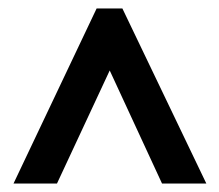

<svg xmlns="http://www.w3.org/2000/svg" viewBox="-20 -733 520 455"><path d="M12 -298H115L240 -566L364 -298H469L270 -713H209Z"/></svg>

Font: Noto Sans Myanmar UI ExtraCondensed SemiBold
Style: Regular
Weight: 600
Width: 2
Designer: Monotype Design Team
Foundry: Monotype Imaging Inc.
Version: Version 2.103